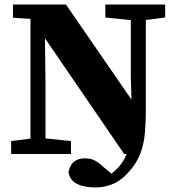

<svg xmlns="http://www.w3.org/2000/svg" viewBox="-20 -677 774 844"><path d="M29 0V-57L134 -70H166L292 -57V0ZM114 0V-629H176L180 -319V0ZM401 147Q349 147 318 131Q287 115 281 80Q288 47 306.5 33Q325 19 352 19Q378 19 395 27.5Q412 36 436 58L480 95L474 102H462L456 96Q492 73 515 40.5Q538 8 549 -42Q560 -92 560 -164L555 -342V-657H621V-193Q621 -139 617.5 -98.5Q614 -58 605.5 -28.5Q597 1 585 24Q573 47 556 67Q521 111 482.5 129Q444 147 401 147ZM526 0 167 -524H158L114 -594L37 -599V-657H270L585 -200H594L593 0ZM574 -587 443 -600V-657H706V-600L605 -587Z"/></svg>

Font: Source Serif 4 18pt
Style: Bold
Weight: 700
Designer: Frank Grießhammer
Foundry: Adobe Systems Incorporated
Version: Version 4.004;hotconv 1.0.116;makeotfexe 2.5.65601